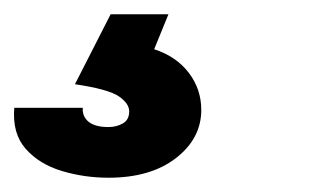

<svg xmlns="http://www.w3.org/2000/svg" viewBox="-46 -32 451 269"><path d="M106 217Q72 217 40.5 207.5Q9 198 -10 176.5Q-29 155 -26 119H70Q69 131 78 138.5Q87 146 106 146Q117 146 126 141Q135 136 135 124Q135 113 120.5 103Q106 93 59 86L109 -12H190L170 37Q201 47 218.5 70Q236 93 236 122Q236 162 200.5 189.5Q165 217 106 217Z"/></svg>

Font: Instrument Sans
Style: Bold Italic
Weight: 700
Italic angle: -13°
Designer: Rodrigo Fuenzalida
Foundry: fragTYPE
Version: Version 1.000;gftools[0.9.28]